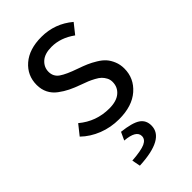

<svg xmlns="http://www.w3.org/2000/svg" viewBox="-223 -568 865 865"><g transform="rotate(-45 209.5 -136.0)"><path d="M209 12.2Q156.2 12.2 109.1 -6.3Q62 -24.9 27.8 -58.1L65.9 -106Q128.9 -53.2 211.9 -53.2Q258.3 -53.2 282.7 -74Q307.1 -94.7 307.1 -127.9Q307.1 -142.6 300.5 -154.8Q293.9 -167 285.2 -175.5Q276.4 -184.1 260 -192.9Q243.7 -201.7 231.2 -206.8Q218.8 -211.9 198.2 -219.2Q166.5 -230.5 144.3 -241.5Q122.1 -252.4 100.1 -268.8Q78.1 -285.2 66.7 -308.1Q55.2 -331.1 55.2 -359.9Q55.2 -419.9 100.3 -459Q145.5 -498 223.1 -498Q308.6 -498 374 -442.9L335.9 -395Q282.2 -434.1 224.1 -434.1Q180.2 -434.1 157.5 -413.6Q134.8 -393.1 134.8 -363.8Q134.8 -333.5 159.4 -316.4Q184.1 -299.3 237.8 -280.8Q264.6 -271.5 283.2 -263.4Q301.8 -255.4 323 -242.4Q344.2 -229.5 356.9 -215.1Q369.6 -200.7 378.4 -179.4Q387.2 -158.2 387.2 -132.8Q387.2 -70.8 339.8 -29.3Q292.5 12.2 209 12.2ZM127 226.1 119.1 186Q180.2 181.6 204.1 170.4Q228 159.2 228 138.2Q228 102.1 157.2 96.2L174.8 58.1Q239.3 65.4 265.6 83Q292 100.6 292 134.8Q292 218.3 127 226.1Z"/></g></svg>

Font: Source Sans Pro
Style: Regular
Weight: 400
Designer: Paul D. Hunt
Foundry: Adobe Systems Incorporated
Version: Version 3.006;hotconv 1.0.111;makeotfexe 2.5.65597